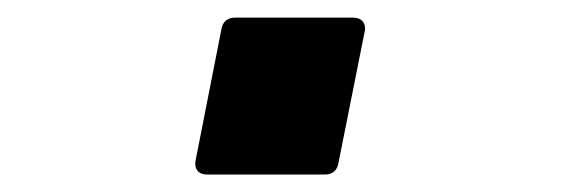

<svg xmlns="http://www.w3.org/2000/svg" viewBox="-20 -457 642 218"><path d="M215.3 -258.8H348.6C357.4 -258.8 362.8 -263.2 364.3 -272L394 -420.9C394.5 -422.4 394.5 -423.8 394.5 -424.8C394.5 -432.1 389.6 -437 380.9 -437H247.1C238.3 -437 232.9 -432.6 231.4 -423.8L202.1 -274.9C201.7 -273.4 201.7 -272 201.7 -271C201.7 -263.7 206.5 -258.8 215.3 -258.8Z"/></svg>

Font: Hack
Style: Bold Oblique
Weight: 700
Italic angle: -12°
Monospace: yes
Designer: Christopher Simpkins
Foundry: Christopher Simpkins
Version: Version 2.010